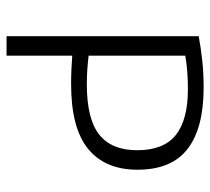

<svg xmlns="http://www.w3.org/2000/svg" viewBox="-48 -594 642 586"><g transform="rotate(90 273.0 -301.0)"><path d="M90.5 0V-586.5Q128.5 -593.5 166.8 -597.5Q205 -601.5 248 -601.5Q370.5 -601.5 434.2 -552.8Q498 -504 498 -399.5Q498 -301 434.5 -249Q371 -197 236 -197Q213 -197 191.5 -198Q170 -199 150 -200.5V0ZM237 -245Q343.5 -245 391 -283Q438.5 -321 438.5 -398.5Q438.5 -479.5 392.2 -516.5Q346 -553.5 251.5 -553.5Q223.5 -553.5 198.2 -551.5Q173 -549.5 150 -545.5V-250.5Q171 -248 192 -246.5Q213 -245 237 -245Z"/></g></svg>

Font: Encode Sans SC Condensed Thin Light
Style: Regular
Weight: 300
Version: Version 3.002